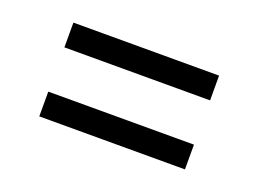

<svg xmlns="http://www.w3.org/2000/svg" viewBox="-47 -484 510 379"><g transform="rotate(20 208.0 -294.5)"><path d="M55 -341V-393H361V-341ZM55 -196V-248H361V-196Z"/></g></svg>

Font: Bricolage Grotesque SemiCondensed ExtraLight
Style: Regular
Weight: 250
Width: 4
Designer: Mathieu Triay
Foundry: Atelier Triay
Version: Version 1.000;gftools[0.9.30]